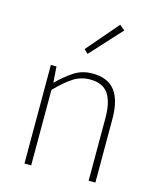

<svg xmlns="http://www.w3.org/2000/svg" viewBox="-121 -906 821 991"><g transform="rotate(15 290.0 -410.0)"><path d="M105 0V-527H135L141 -443H143Q184 -484 227 -512Q270 -540 325 -540Q406 -540 445 -490.5Q484 -441 484 -339V0H448V-334Q448 -421 418.5 -464Q389 -507 321 -507Q272 -507 231.5 -481Q191 -455 141 -403V0ZM273 -631 252 -651 397 -820 425 -797Z"/></g></svg>

Font: Source Han Sans SC ExtraLight
Style: Regular
Weight: 250
Designer: Ryoko NISHIZUKA 西塚涼子 (kana, bopomofo & ideographs); Paul D. Hunt (Latin, Greek & Cyrillic); Sandoll Communications 산돌커뮤니
Foundry: Adobe
Version: Version 2.004;hotconv 1.0.118;makeotfexe 2.5.65603